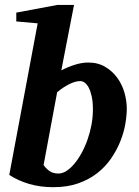

<svg xmlns="http://www.w3.org/2000/svg" viewBox="-20 -757 572 789"><path d="M361.8 -307.1Q361.8 -338.4 356.9 -360.6Q352.1 -382.8 344.5 -397Q336.9 -411.1 327.9 -417.5Q318.8 -423.8 310.1 -423.8Q289.1 -423.8 263.4 -410.6Q237.8 -397.5 214.8 -377.9L159.2 -79.1Q167 -66.4 181.9 -55.2Q196.8 -43.9 220.2 -43.9Q236.8 -43.9 253.7 -54.9Q270.5 -65.9 286.1 -84.7Q301.8 -103.5 315.7 -128.9Q329.6 -154.3 339.8 -183.6Q350.1 -212.9 356 -244.4Q361.8 -275.9 361.8 -307.1ZM501 -311Q501 -281.2 494.6 -245.6Q488.3 -210 473.6 -174.1Q459 -138.2 435.8 -104.7Q412.6 -71.3 379.2 -45.2Q345.7 -19 301 -3.4Q256.3 12.2 199.2 12.2Q144.5 12.2 99.4 -1.2Q54.2 -14.6 18.1 -38.1L134.8 -661.1L46.9 -668.9V-705.1L215.8 -736.8H284.2L231.9 -467.8Q259.3 -481.9 287.8 -491Q316.4 -500 342.8 -500Q382.8 -500 412.6 -482.2Q442.4 -464.4 462.2 -437Q481.9 -409.7 491.5 -376Q501 -342.3 501 -311Z"/></svg>

Font: Charis SIL Eur
Style: Bold Italic
Weight: 700
Italic angle: -11°
Foundry: SIL International
Version: Version 5.000